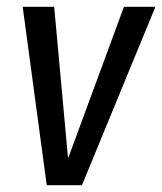

<svg xmlns="http://www.w3.org/2000/svg" viewBox="-20 -547 479 567"><path d="M222 0H118L47 -527H140L181 -79L346 -527H439Z"/></svg>

Font: Fira Sans Compressed
Style: Italic
Weight: 400
Width: 1
Italic angle: -8°
Designer: bBox Type GmbH & Carrois Corporate GbR & Edenspiekermann AG
Foundry: bBox Type GmbH & Carrois Corporate GbR & Edenspiekermann AG
Version: Version 4.301